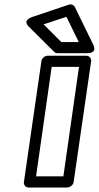

<svg xmlns="http://www.w3.org/2000/svg" viewBox="-20 -813 442 858"><path d="M86.9 0 165 -539.1Q166.5 -549.8 175 -556.9Q183.6 -564 192.9 -564H365.2Q376 -564 382.3 -555.9Q388.7 -547.9 387.2 -539.1L309.1 0Q307.6 10.7 298.3 17.8Q289.1 24.9 279.8 24.9H107.9Q97.2 24.9 91.3 17.1Q85.4 9.3 86.9 0ZM108.9 -693.8Q107.4 -694.8 105.7 -696.8Q104 -698.7 100.8 -704.3Q97.7 -710 97.9 -715.1Q98.1 -720.2 104.2 -726.3Q110.4 -732.4 123 -736.8L287.1 -792Q295.9 -794.9 304 -791.3Q312 -787.6 314.9 -780.8L397 -612.8Q397.9 -611.3 398.9 -608.6Q399.9 -606 401.1 -599.6Q402.3 -593.3 400.6 -588.4Q398.9 -583.5 391.1 -579.3Q383.3 -575.2 370.1 -575.2H237.8Q228 -575.2 222.2 -581.1ZM141.1 -24.9H263.2L333 -514.2H210.9ZM174.8 -704.1 253.9 -625H332L276.9 -737.8Z"/></svg>

Font: Trueno Bold Outline
Style: Italic
Weight: 700
Width: 6
Designer: Julieta Ulanovsky
Foundry: Julieta Ulanovsky
Version: Version 3.001b | FøM Fix